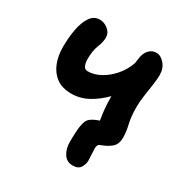

<svg xmlns="http://www.w3.org/2000/svg" viewBox="-157 -641 882 920"><g transform="rotate(30 284.0 -181.5)"><path d="M192 -141Q141 -141 109 -164.5Q77 -188 61.5 -227.5Q46 -267 46 -315Q46 -367 54.5 -413Q63 -459 82.5 -488Q102 -517 135 -517Q159 -517 180.5 -499.5Q202 -482 202 -457Q202 -432 189.5 -401Q177 -370 177 -324Q177 -304 183.5 -288.5Q190 -273 206 -273Q242 -273 277 -292.5Q312 -312 340.5 -345Q369 -378 384 -421Q385 -428 385.5 -433.5Q386 -439 387 -444Q391 -479 408 -497Q425 -515 449 -515Q473 -515 494 -490.5Q515 -466 515 -429Q515 -407 510 -374Q505 -341 500 -305.5Q495 -270 495 -241Q495 -190 504 -152Q513 -114 513 -83Q513 -45 491 -27Q469 -9 438 2Q428 5 424.5 12Q421 19 421 27Q421 44 422.5 63.5Q424 83 424 97Q424 115 412.5 134.5Q401 154 370 154Q336 154 319 126.5Q302 99 302 63Q302 34 304 0.5Q306 -33 315 -56Q320 -69 336 -79.5Q352 -90 376 -98Q365 -159 365 -224V-227Q327 -188 283.5 -164.5Q240 -141 192 -141Z"/></g></svg>

Font: Shantell Sans Normal
Style: Regular
Weight: 600
Designer: Stephen Nixon, Anya Danilova, Shantell Martin
Foundry: Arrow Type
Version: Version 1.009;[a7da0bfa3]